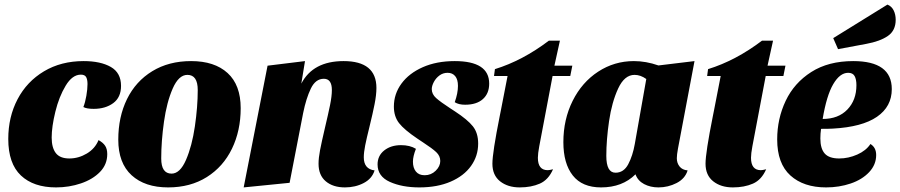

<svg xmlns="http://www.w3.org/2000/svg" viewBox="-20 -796 3920 836"><path d="M507 -422Q507 -372 473 -347Q439 -322 388 -322Q357 -322 343 -330Q351 -350 356 -379Q361 -408 361 -430Q361 -450 355 -460.5Q349 -471 332 -471Q295 -471 266 -423Q237 -375 221 -309.5Q205 -244 205 -197Q205 -153 223 -129.5Q241 -106 282 -106Q322 -106 358 -127.5Q394 -149 409 -186Q429 -175 438 -161Q447 -147 447 -125Q447 -80 415.5 -47.5Q384 -15 332.5 2.5Q281 20 224 20Q126 20 71 -32Q16 -84 16 -191Q16 -287 56.5 -364Q97 -441 171.5 -485.5Q246 -530 344 -530Q418 -530 462.5 -504.5Q507 -479 507 -422Z M1028 -325Q1028 -227 990 -148.5Q952 -70 880.5 -25Q809 20 712 20Q611 20 553 -33Q495 -86 495 -188Q495 -287 533 -364.5Q571 -442 643 -486Q715 -530 812 -530Q914 -530 971 -478Q1028 -426 1028 -325ZM682 -106Q682 -40 727 -40Q764 -40 790 -100Q816 -160 828.5 -245.5Q841 -331 841 -404Q841 -470 796 -470Q758 -470 732 -410.5Q706 -351 694 -266Q682 -181 682 -106Z M1476 -530Q1619 -530 1619 -413Q1619 -383 1611 -342.5Q1603 -302 1589 -245Q1576 -193 1570 -162.5Q1564 -132 1564 -111Q1564 -60 1611 -54Q1600 -18 1563.5 1Q1527 20 1482 20Q1430 20 1398.5 -6.5Q1367 -33 1367 -83Q1367 -108 1373.5 -142Q1380 -176 1395 -240Q1409 -299 1417 -338Q1425 -377 1425 -404Q1425 -453 1390 -453Q1354 -453 1333.5 -410.5Q1313 -368 1300 -304L1241 0L1041 20L1145 -510L1308 -530L1292 -432Q1343 -530 1476 -530Z M1822 -176Q1806 -186 1798 -192Q1740 -231 1717.5 -260Q1695 -289 1695 -332Q1695 -387 1728 -432Q1761 -477 1821 -503.5Q1881 -530 1960 -530Q2110 -530 2110 -432Q2110 -389 2082.5 -364.5Q2055 -340 2005 -340Q1977 -340 1960 -351Q1974 -390 1974 -422Q1974 -450 1962 -464.5Q1950 -479 1929 -479Q1909 -479 1893.5 -467.5Q1878 -456 1869 -439Q1860 -422 1860 -408Q1860 -386 1879 -369Q1898 -352 1941 -324L1961 -311Q2016 -275 2039 -246Q2062 -217 2062 -171Q2062 -117 2031 -73.5Q2000 -30 1942 -5Q1884 20 1806 20Q1731 20 1677.5 -4Q1624 -28 1624 -80Q1624 -118 1653 -141Q1682 -164 1726 -164Q1765 -164 1791 -148Q1778 -115 1778 -92Q1778 -65 1791 -49Q1804 -33 1829 -33Q1857 -33 1877 -52.5Q1897 -72 1897 -95Q1897 -117 1879.5 -133.5Q1862 -150 1822 -176Z M2463 -465H2386L2328 -159Q2322 -127 2322 -109Q2322 -55 2365 -55Q2372 -55 2388 -59Q2368 -13 2330.5 3.5Q2293 20 2243 20Q2191 20 2157.5 -6.5Q2124 -33 2124 -83Q2124 -131 2156 -291L2161 -316L2190 -465H2131L2135 -495Q2255 -532 2370 -619H2418L2394 -510H2472Z M2927 -107Q2927 -86 2939 -71Q2951 -56 2974 -54Q2963 -18 2926 1Q2889 20 2847 20Q2812 20 2784.5 5.5Q2757 -9 2747 -37Q2690 20 2597 20Q2515 20 2474 -32Q2433 -84 2433 -177Q2433 -276 2473.5 -357Q2514 -438 2584.5 -484Q2655 -530 2740 -530Q2793 -530 2847 -511L3004 -530L2932 -149Q2927 -122 2927 -107ZM2743 -470Q2699 -470 2671.5 -410.5Q2644 -351 2632 -269Q2620 -187 2620 -117Q2620 -44 2660 -44Q2696 -44 2715.5 -81Q2735 -118 2744 -169L2794 -452Q2769 -470 2743 -470Z M3391 -465H3314L3256 -159Q3250 -127 3250 -109Q3250 -55 3293 -55Q3300 -55 3316 -59Q3296 -13 3258.5 3.5Q3221 20 3171 20Q3119 20 3085.5 -6.5Q3052 -33 3052 -83Q3052 -131 3084 -291L3089 -316L3118 -465H3059L3063 -495Q3183 -532 3298 -619H3346L3322 -510H3400Z M3863 -408Q3863 -332 3798.5 -287.5Q3734 -243 3606 -236Q3590 -235 3555 -235Q3552 -214 3552 -193Q3552 -149 3571 -127.5Q3590 -106 3634 -106Q3674 -106 3712.5 -123Q3751 -140 3770 -169Q3795 -154 3795 -121Q3795 -79 3764.5 -46.5Q3734 -14 3684 3Q3634 20 3577 20Q3479 20 3421.5 -32Q3364 -84 3364 -189Q3364 -279 3401 -357Q3438 -435 3512.5 -482.5Q3587 -530 3695 -530Q3863 -530 3863 -408ZM3562 -278Q3630 -278 3669.5 -319Q3709 -360 3709 -425Q3709 -451 3701 -465Q3693 -479 3673 -479Q3637 -479 3608 -429.5Q3579 -380 3562 -278ZM3880 -710Q3880 -663 3846 -639.5Q3812 -616 3752 -605L3629 -582L3608 -630L3844 -776Q3862 -769 3871 -751Q3880 -733 3880 -710Z"/></svg>

Font: Sansita ExtraBold Italic
Style: Regular
Weight: 800
Italic angle: -11°
Designer: Pablo Cosgaya
Foundry: Omnibus-Type
Version: Version 1.006